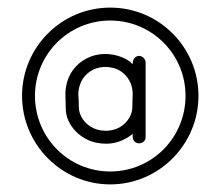

<svg xmlns="http://www.w3.org/2000/svg" viewBox="-20 -482 584 505"><path d="M270 -462C142 -462 38 -358 38 -230C38 -102 142 3 270 3C398 3 502 -102 502 -230C502 -358 398 -462 270 -462ZM270 -428C380 -428 468 -339 468 -230C468 -120 380 -31 270 -31C160 -31 72 -120 72 -230C72 -339 160 -428 270 -428ZM255 -340C223 -340 191 -324 172 -298C158 -279 152 -256 152 -233C152 -221 153 -208 153 -196C153 -162 178 -130 209 -115C225 -107 243 -104 260 -104C285 -104 310 -114 329 -130C329 -124 328 -116 333 -111C336 -107 341 -105 346 -105C351 -105 356 -107 360 -112C363 -115 363 -120 363 -125V-318C363 -327 354 -335 346 -335C344 -335 343 -335 341 -334C333 -332 329 -323 329 -315C329 -311 324 -318 323 -319C304 -333 280 -340 256 -340ZM255 -306C270 -306 285 -303 297 -295C317 -282 329 -260 329 -235C329 -224 328 -212 328 -200C328 -175 309 -152 286 -143C277 -140 268 -138 258 -138C254 -138 249 -139 245 -139C220 -143 198 -160 190 -184C187 -193 187 -204 187 -214C187 -227 186 -226 186 -232C186 -241 187 -249 190 -258C197 -282 219 -301 245 -305C248 -305 252 -306 255 -306Z"/></svg>

Font: LetsTrace
Style: basic
Weight: 500
Version: Version 002.000